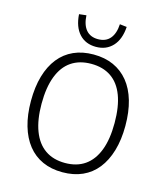

<svg xmlns="http://www.w3.org/2000/svg" viewBox="-133 -1027 979 1136"><g transform="rotate(15 356.5 -459.0)"><path d="M356 8Q288 8 234.5 -16Q181 -40 144 -86.5Q107 -133 87.5 -200Q68 -267 68 -352Q68 -438 87.5 -505Q107 -572 144 -618.5Q181 -665 234.5 -689Q288 -713 356 -713Q425 -713 478.5 -689Q532 -665 569.5 -619Q607 -573 626.5 -506Q646 -439 646 -353Q646 -268 626 -200.5Q606 -133 569 -86.5Q532 -40 478.5 -16Q425 8 356 8ZM357 -49Q429 -49 478.5 -83.5Q528 -118 554 -185.5Q580 -253 580 -353Q580 -453 554.5 -520.5Q529 -588 479 -622Q429 -656 357 -656Q285 -656 235 -622Q185 -588 159 -520Q133 -452 133 -352Q133 -254 159 -186Q185 -118 235 -83.5Q285 -49 357 -49ZM356 -760Q292 -760 253.5 -802Q215 -844 210 -921L254 -926Q257 -868 283 -837.5Q309 -807 356 -807Q404 -807 430 -838Q456 -869 459 -926L502 -921Q497 -844 458 -802Q419 -760 356 -760Z"/></g></svg>

Font: Nunito Sans 10pt SemiCondensed Light
Style: Regular
Weight: 300
Width: 4
Designer: Vernon Adams
Foundry: Vernon Adams
Version: Version 3.101;gftools[0.9.27]